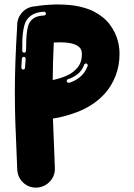

<svg xmlns="http://www.w3.org/2000/svg" viewBox="-20 -859 615 879"><path d="M148 0H145Q109.9 0 85.1 -24Q60.4 -48 58.9 -84.2Q56.9 -127.7 55.4 -171.8Q52.5 -233.2 50.2 -299Q48 -364.9 48 -440.1Q48 -567.8 58.4 -735.6V-741.6Q58.4 -765.8 69.8 -786.6L71.8 -788.6L72.3 -790.1Q96.5 -827.2 141.1 -830.2H144.1Q174.8 -836.6 236.6 -838.6H244.1Q272.3 -838.6 303 -835.6Q337.6 -832.2 375 -820.5Q412.4 -808.9 447.5 -782.2Q483.2 -755 505.2 -709.9Q527.2 -664.9 527.2 -611.9Q527.2 -558.4 509.2 -512.1Q491.1 -465.8 461.4 -432.2Q431.7 -399.5 398 -378.5Q364.4 -357.4 330.7 -345Q269.8 -322.8 222.3 -316.3Q224.8 -240.6 228.2 -168.3Q229.2 -130.2 231.2 -90.6V-86.6Q231.2 -52 207.7 -27.2Q184.2 -2.5 148 0ZM90.1 -617.8Q93.6 -617.8 96.3 -620Q99 -622.3 99 -626.2Q99.5 -640.6 100 -653.5Q99.5 -705.9 108.9 -740.6Q115.3 -761.9 131.7 -773.8Q148 -786.6 181.7 -788.1Q185.1 -788.1 187.6 -790.6Q190.1 -793.1 190.1 -796.5Q190.1 -800 187.6 -802.7Q185.1 -805.4 181.7 -805.4H181.2Q143.6 -803.5 121.8 -787.6Q100 -771.8 92.6 -746.5Q80.7 -705 82.2 -651Q82.2 -639.6 81.7 -627.2V-626.2Q81.7 -622.8 84.2 -620.5Q86.6 -618.3 90.1 -617.8ZM221.3 -492.6Q254 -499 284.7 -512.4Q315.3 -525.7 335.1 -549.8Q355 -573.8 355 -611.9Q355 -633.2 341.3 -644.6Q327.7 -655.9 305.7 -660.6Q283.7 -665.3 258.4 -665.3Q242.6 -665.3 226.2 -664.4Q221.8 -569.8 221.3 -492.6ZM85.6 -540.6Q89.6 -540.6 92.1 -542.8Q94.6 -545 94.6 -549L97.5 -589.6Q97.5 -593.6 95 -596.3Q92.6 -599 88.1 -599Q85.1 -598 82.9 -595.8Q80.7 -593.6 80.2 -590.6L77.7 -549.5Q77.7 -546 80 -543.6Q82.2 -541.1 85.6 -540.6ZM294.6 -480.2H297Q321.8 -487.1 345.5 -505.9Q369.3 -524.8 381.2 -556.9L381.7 -559.9Q381.7 -563.4 379.5 -565.8Q377.2 -568.3 373.8 -568.3Q370.8 -568.3 368.3 -566.8Q365.8 -565.3 365.3 -562.4Q355.4 -535.1 334.4 -519.1Q313.4 -503 291.6 -496.5Q285.6 -494.1 285.6 -488.1V-485.6Q288.6 -480.2 294.6 -480.2Z"/></svg>

Font: AKL FREE 002
Style: Regular
Weight: 400
Designer: AKL
Foundry: AKL
Version: Version 1.00;August 17, 2024;FontCreator 13.0.0.2675 64-bit